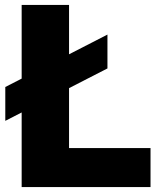

<svg xmlns="http://www.w3.org/2000/svg" viewBox="-20 -760 636 780"><path d="M1.5 -269V-406.5L416.5 -619.5V-482ZM68 0V-740H260.5V-158.5H591.5V0Z"/></svg>

Font: Encode Sans Condensed Thin ExtraBold
Style: Regular
Weight: 800
Version: Version 3.002